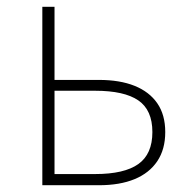

<svg xmlns="http://www.w3.org/2000/svg" viewBox="-20 -547 558 567"><path d="M105 0V-527H141V-311H272Q334 -311 377.5 -293.5Q421 -276 444.5 -242Q468 -208 468 -157Q468 -106 444.5 -71Q421 -36 377.5 -18Q334 0 272 0ZM141 -33H261Q347 -33 388.5 -62.5Q430 -92 430 -157Q430 -222 388.5 -250.5Q347 -279 261 -279H141Z"/></svg>

Font: Shanggu Sans SC VF
Style: Regular
Weight: 250
Designer: GuiWonder
Version: Version 1.021